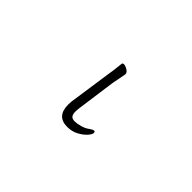

<svg xmlns="http://www.w3.org/2000/svg" viewBox="-54 -789 1109 1109"><g transform="rotate(45 500.0 -235.0)"><path d="M460 -365Q464 -388 468 -418Q472 -448 474 -471Q475 -479 485 -479Q498 -479 515 -468.5Q532 -458 532 -445V-442L515 -354L485 -136Q483 -122 481.5 -110Q480 -98 480 -89Q480 -64 489 -54Q498 -44 517 -44Q535 -44 562.5 -51.5Q590 -59 609 -74Q626 -86 634 -86Q643 -86 643 -75Q643 -63 625 -43Q607 -23 577 -7Q547 9 509 9Q422 9 422 -87Q422 -113 428 -144Z"/></g></svg>

Font: Moon Stars Kai T Light
Style: Regular
Weight: 300
Designer: GuiWonder
Version: Version 1.101